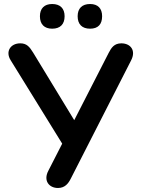

<svg xmlns="http://www.w3.org/2000/svg" viewBox="-20 -929 701 957"><path d="M269 8C304 8 321 -15 333 -39L633 -627C660 -678 630 -713 585 -713C549 -713 535 -691 522 -666L350 -330L145 -667C127 -696 113 -713 81 -713C32 -713 6 -672 33 -629L290 -213L221 -78C195 -29 224 8 269 8ZM429 -786C469 -786 489 -808 489 -848C489 -887 468 -909 429 -909C389 -909 367 -887 367 -848C367 -808 389 -786 429 -786ZM240 -786C280 -786 302 -808 302 -848C302 -887 280 -909 240 -909C201 -909 179 -887 179 -848C179 -808 201 -786 240 -786Z"/></svg>

Font: SN Pro SemiBold
Style: Regular
Weight: 600
Designer: Tobias Whetton
Foundry: Supernotes
Version: Version 1.003;Glyphs 3.3 (3324)